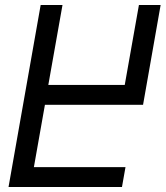

<svg xmlns="http://www.w3.org/2000/svg" viewBox="-20 -745 660 765"><path d="M142 -725H229L172.5 -406.5H477L533.5 -725H620L550 -327.5H159L115 -79H480L466 0H14Z"/></svg>

Font: JuliaMono
Style: Italic
Weight: 400
Italic angle: -9°
Monospace: yes
Designer: cormullion
Foundry: corm
Version: Version 0.057; ttfautohint (v1.8.4)